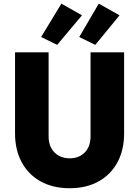

<svg xmlns="http://www.w3.org/2000/svg" viewBox="-20 -1000 745 1028"><path d="M352.5 7.8Q263.7 7.8 198 -28.6Q132.3 -64.9 96.4 -131.1Q60.5 -197.3 60.5 -286.1V-719.7H240.2V-269.5Q240.2 -232.9 254.6 -206.8Q269 -180.7 294.4 -166.5Q319.8 -152.3 352.5 -152.3Q403.8 -152.3 434.3 -184.3Q464.8 -216.3 464.8 -269.5V-719.7H644.5V-286.1Q644.5 -197.3 608.9 -131.1Q573.2 -64.9 507.6 -28.6Q441.9 7.8 352.5 7.8ZM286.1 -759.8 200.2 -801.8 308.6 -980.5 418.9 -918ZM490.2 -759.8 404.3 -801.8 508.8 -980.5 620.1 -918Z"/></svg>

Font: Reddit Sans Black
Style: Regular
Weight: 900
Version: Version 1.014